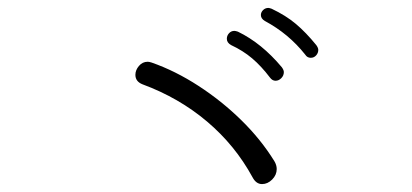

<svg xmlns="http://www.w3.org/2000/svg" viewBox="-20 -644 1040 485"><path d="M751 -506Q709 -559 649 -591Q639 -597 639 -606Q639 -613 644.5 -618.5Q650 -624 658 -624Q660 -624 666 -622Q702 -605 727.5 -583.5Q753 -562 779 -530Q784 -523 784 -518Q784 -510 778.5 -504Q773 -498 765 -498Q756 -498 751 -506ZM662 -448Q640 -477 617 -496.5Q594 -516 564 -530Q553 -536 553 -546Q553 -554 558.5 -560Q564 -566 572 -566Q575 -566 581 -564Q641 -535 692 -474Q697 -467 697 -462Q697 -453 690.5 -446.5Q684 -440 676 -440Q668 -440 662 -448ZM618 -196Q574 -277 503 -337Q432 -397 340 -431Q322 -438 322 -455Q322 -467 331 -477.5Q340 -488 353 -488Q355 -488 357.5 -487.5Q360 -487 363 -486Q423 -465 481.5 -427Q540 -389 589.5 -340.5Q639 -292 673 -237Q679 -227 679 -217Q679 -202 667.5 -190.5Q656 -179 642 -179Q627 -179 618 -196Z"/></svg>

Font: Kiwi Maru Light
Style: Regular
Weight: 300
Designer: Hiroki-Chan
Version: Version 1.100